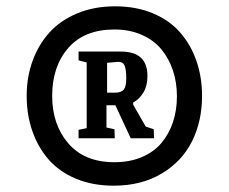

<svg xmlns="http://www.w3.org/2000/svg" viewBox="-20 -815 728 611"><path d="M341.8 -224.1Q274.9 -224.1 221.7 -246.3Q168.5 -268.6 134.5 -307.6Q100.6 -346.7 82.8 -398.2Q64.9 -449.7 64.9 -509.8Q64.9 -569.3 83.5 -620.8Q102.1 -672.4 137 -711.2Q171.9 -750 225.8 -772.5Q279.8 -794.9 346.2 -794.9Q413.1 -794.9 466.3 -772.7Q519.5 -750.5 553.5 -711.4Q587.4 -672.4 605.2 -620.8Q623 -569.3 623 -509.8Q623 -429.7 591.3 -365.7Q559.6 -301.8 494.9 -262.9Q430.2 -224.1 341.8 -224.1ZM344.2 -298.8Q392.6 -298.8 430.9 -314.9Q469.2 -331.1 493.4 -359.6Q517.6 -388.2 530.3 -426Q543 -463.9 543 -508.8Q543 -552.7 530.3 -590.8Q517.6 -628.9 493.4 -658.2Q469.2 -687.5 430.7 -704.3Q392.1 -721.2 344.2 -721.2Q248.5 -721.2 197.3 -662.4Q146 -603.5 146 -509.8Q146 -418.5 197.5 -358.6Q249 -298.8 344.2 -298.8ZM230 -375V-401.9L255.9 -407.2V-616.2L230 -623V-650.9H365.2Q449.2 -650.9 449.2 -573.2Q449.2 -542 436.3 -520.5Q423.3 -499 403.8 -488.8V-481.9L443.8 -412.1L469.2 -403.8L470.2 -375H396L347.2 -480H318.8V-409.2L344.2 -403.8L345.2 -375ZM320.8 -520H345.2Q365.7 -520 373.8 -529.8Q381.8 -539.6 381.8 -564.9Q381.8 -593.3 376.7 -605.7Q371.6 -618.2 356 -618.2L320.8 -615.2Z"/></svg>

Font: Grenze
Style: Bold
Weight: 700
Designer: Renata Polastri
Foundry: Omnibus-Type
Version: Version 1.002;PS 001.002;hotconv 1.0.88;makeotf.lib2.5.64775